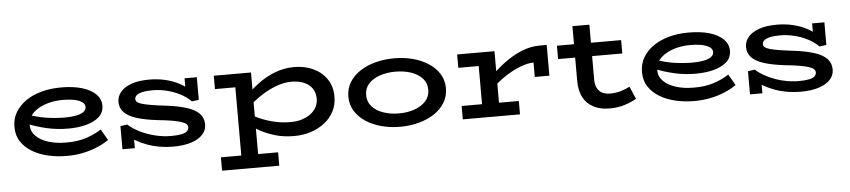

<svg xmlns="http://www.w3.org/2000/svg" viewBox="-46 -886 6145 1388"><g transform="rotate(-5 3026.5 -192.0)"><path d="M410 14Q339 14 274 -1Q209 -16 158.5 -46.5Q108 -77 79 -122Q50 -167 50 -228Q50 -287 78 -334Q106 -381 155 -414.5Q204 -448 269 -465.5Q334 -483 410 -483Q498 -483 562 -464Q626 -445 661.5 -409.5Q697 -374 697 -327Q697 -276 661.5 -244.5Q626 -213 567.5 -197.5Q509 -182 438 -182Q357 -182 282.5 -199Q208 -216 139 -244V-314Q214 -285 284.5 -274.5Q355 -264 420 -264Q465 -264 499.5 -270.5Q534 -277 554.5 -291Q575 -305 575 -327Q575 -358 532.5 -375Q490 -392 413 -392Q366 -392 321 -381.5Q276 -371 240 -350.5Q204 -330 182.5 -300.5Q161 -271 161 -232Q161 -186 194 -152.5Q227 -119 284 -101Q341 -83 412 -83Q493 -82 556 -102Q619 -122 670 -155L716 -75Q678 -49 631 -29Q584 -9 528.5 2.5Q473 14 410 14Z M1181 14Q1131 14 1084 6Q1037 -2 993.5 -18Q950 -34 914 -55Q878 -76 851 -104L904 -117V1H814V-167L864 -174Q898 -143 948 -118Q998 -93 1056.5 -78.5Q1115 -64 1173 -64Q1220 -64 1248.5 -70Q1277 -76 1289.5 -88Q1302 -100 1302 -116Q1302 -129 1291.5 -139.5Q1281 -150 1256 -158Q1231 -166 1189 -173.5Q1147 -181 1084 -187Q992 -198 933 -217Q874 -236 844.5 -266.5Q815 -297 815 -342Q815 -382 841.5 -414Q868 -446 920 -465Q972 -484 1051 -484Q1110 -484 1164.5 -471.5Q1219 -459 1267 -434Q1315 -409 1354 -370L1306 -352V-471H1395V-307L1345 -300Q1311 -334 1265 -357.5Q1219 -381 1168 -393Q1117 -405 1069 -405Q1024 -405 995 -398.5Q966 -392 952 -380Q938 -368 938 -353Q938 -340 948.5 -330.5Q959 -321 983.5 -314Q1008 -307 1049 -300Q1090 -293 1151 -286Q1243 -275 1304 -255.5Q1365 -236 1395 -204.5Q1425 -173 1425 -126Q1425 -84 1396 -52.5Q1367 -21 1312.5 -3.5Q1258 14 1181 14Z M2059 14Q1984 14 1922 -4.5Q1860 -23 1810.5 -50.5Q1761 -78 1724 -104V-188Q1763 -162 1814.5 -139Q1866 -116 1923 -102.5Q1980 -89 2037 -89Q2084 -88 2122 -99.5Q2160 -111 2187.5 -131.5Q2215 -152 2230 -180Q2245 -208 2245 -241Q2245 -284 2224 -315Q2203 -346 2164.5 -362.5Q2126 -379 2072 -379Q2018 -379 1957.5 -356Q1897 -333 1836.5 -291.5Q1776 -250 1722 -193V-281Q1772 -338 1832 -384Q1892 -430 1960 -456.5Q2028 -483 2102 -483Q2178 -483 2239.5 -454.5Q2301 -426 2337.5 -372.5Q2374 -319 2374 -245Q2374 -186 2349.5 -138.5Q2325 -91 2281.5 -57Q2238 -23 2181 -4.5Q2124 14 2059 14ZM1518 218V121H1933V218ZM1666 191V-471H1788V191ZM1518 -374V-471H1781V-374Z M2828 14Q2757 14 2693.5 -3Q2630 -20 2580.5 -52.5Q2531 -85 2502.5 -131Q2474 -177 2474 -235Q2474 -294 2502.5 -340Q2531 -386 2580.5 -418Q2630 -450 2693.5 -466.5Q2757 -483 2828 -483Q2898 -483 2961.5 -466.5Q3025 -450 3074.5 -418Q3124 -386 3153 -340Q3182 -294 3182 -235Q3182 -177 3154 -131Q3126 -85 3077 -52.5Q3028 -20 2964 -3Q2900 14 2828 14ZM2828 -83Q2891 -83 2942 -101Q2993 -119 3023.5 -153Q3054 -187 3054 -235Q3054 -284 3023.5 -317.5Q2993 -351 2942 -368.5Q2891 -386 2828 -386Q2766 -386 2714.5 -368.5Q2663 -351 2633 -317.5Q2603 -284 2603 -235Q2603 -187 2633 -153Q2663 -119 2714.5 -101Q2766 -83 2828 -83Z M3505 -190V-276Q3562 -337 3624.5 -383.5Q3687 -430 3752 -456.5Q3817 -483 3882 -483H3935V-260H3829V-365Q3786 -364 3733 -344Q3680 -324 3622 -286Q3564 -248 3505 -190ZM3284 0V-97H3699V0ZM3432 -30V-471H3555V-30ZM3284 -374V-471H3548V-374Z M4347 14Q4280 14 4231.5 -11.5Q4183 -37 4157.5 -85.5Q4132 -134 4132 -203V-602H4255V-204Q4255 -167 4267.5 -142.5Q4280 -118 4303.5 -105.5Q4327 -93 4360 -93Q4404 -93 4440 -104Q4476 -115 4505 -130L4544 -39Q4509 -18 4459.5 -2Q4410 14 4347 14ZM4008 -374V-471H4474V-374Z M4964 14Q4893 14 4828 -1Q4763 -16 4712.5 -46.5Q4662 -77 4633 -122Q4604 -167 4604 -228Q4604 -287 4632 -334Q4660 -381 4709 -414.5Q4758 -448 4823 -465.5Q4888 -483 4964 -483Q5052 -483 5116 -464Q5180 -445 5215.5 -409.5Q5251 -374 5251 -327Q5251 -276 5215.5 -244.5Q5180 -213 5121.5 -197.5Q5063 -182 4992 -182Q4911 -182 4836.5 -199Q4762 -216 4693 -244V-314Q4768 -285 4838.5 -274.5Q4909 -264 4974 -264Q5019 -264 5053.5 -270.5Q5088 -277 5108.5 -291Q5129 -305 5129 -327Q5129 -358 5086.5 -375Q5044 -392 4967 -392Q4920 -392 4875 -381.5Q4830 -371 4794 -350.5Q4758 -330 4736.5 -300.5Q4715 -271 4715 -232Q4715 -186 4748 -152.5Q4781 -119 4838 -101Q4895 -83 4966 -83Q5047 -82 5110 -102Q5173 -122 5224 -155L5270 -75Q5232 -49 5185 -29Q5138 -9 5082.5 2.5Q5027 14 4964 14Z M5735 14Q5685 14 5638 6Q5591 -2 5547.5 -18Q5504 -34 5468 -55Q5432 -76 5405 -104L5458 -117V1H5368V-167L5418 -174Q5452 -143 5502 -118Q5552 -93 5610.5 -78.5Q5669 -64 5727 -64Q5774 -64 5802.5 -70Q5831 -76 5843.5 -88Q5856 -100 5856 -116Q5856 -129 5845.5 -139.5Q5835 -150 5810 -158Q5785 -166 5743 -173.5Q5701 -181 5638 -187Q5546 -198 5487 -217Q5428 -236 5398.5 -266.5Q5369 -297 5369 -342Q5369 -382 5395.5 -414Q5422 -446 5474 -465Q5526 -484 5605 -484Q5664 -484 5718.5 -471.5Q5773 -459 5821 -434Q5869 -409 5908 -370L5860 -352V-471H5949V-307L5899 -300Q5865 -334 5819 -357.5Q5773 -381 5722 -393Q5671 -405 5623 -405Q5578 -405 5549 -398.5Q5520 -392 5506 -380Q5492 -368 5492 -353Q5492 -340 5502.5 -330.5Q5513 -321 5537.5 -314Q5562 -307 5603 -300Q5644 -293 5705 -286Q5797 -275 5858 -255.5Q5919 -236 5949 -204.5Q5979 -173 5979 -126Q5979 -84 5950 -52.5Q5921 -21 5866.5 -3.5Q5812 14 5735 14Z"/></g></svg>

Font: BioRhyme SemiExpanded SemiBold
Style: Regular
Weight: 600
Width: 6
Designer: Aoife Mooney
Foundry: Aoife Mooney Type
Version: Version 1.600;gftools[0.9.33]